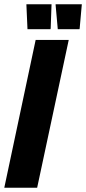

<svg xmlns="http://www.w3.org/2000/svg" viewBox="-35 -874 401 894"><path d="M-15 0 131 -688H285L138 0ZM200 -738H93L88 -850V-854H205L201 -742ZM335 -738H234L224 -850V-854H346L336 -742Z"/></svg>

Font: Saira Condensed Black
Style: Italic
Weight: 900
Width: 3
Italic angle: -12°
Designer: Hector Gatti with collaboration of the Omnibus-Type team
Foundry: Omnibus-Type
Version: Version 1.101